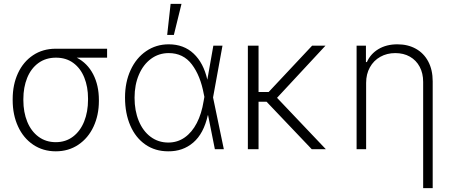

<svg xmlns="http://www.w3.org/2000/svg" viewBox="-20 -764 2311 983"><path d="M265.6 -514.6H528.3V-468.8H373Q427.7 -440.4 457 -383.8Q486.3 -327.1 486.3 -252V-247.1Q486.3 -174.8 459 -116Q431.6 -57.1 381.3 -23.2Q331.1 10.7 265.6 10.7Q200.2 10.7 149.9 -23.2Q99.6 -57.1 72.3 -116.7Q44.9 -176.3 44.9 -251V-256.8Q44.9 -330.6 72 -389.2Q99.1 -447.8 149.2 -481.2Q199.2 -514.6 265.6 -514.6ZM265.6 -36.1Q316.4 -36.1 353.8 -64.5Q391.1 -92.8 410.9 -142.1Q430.7 -191.4 430.7 -253.9V-259.8Q430.7 -319.3 411.6 -366.7Q392.6 -414.1 355.7 -441.4Q318.8 -468.8 266.6 -468.8Q214.4 -468.8 176.5 -441.2Q138.7 -413.6 119.1 -365.2Q99.6 -316.9 99.6 -256.8V-251Q99.6 -189.5 119.6 -140.6Q139.6 -91.8 177.2 -64Q214.8 -36.1 265.6 -36.1Z M620.1 -264.6Q620.1 -343.3 648.7 -405.3Q677.2 -467.3 728.3 -502.2Q779.3 -537.1 843.8 -537.1Q920.9 -537.1 971.4 -489.5Q1022 -441.9 1041.5 -356L1072.3 -530.3H1119.1L1070.8 -265.1L1126 0H1080.1L1045.4 -173.8H1043.9Q1022.9 -80.1 969.5 -34.2Q916 11.7 840.8 10.7Q774.4 10.7 724.4 -23.9Q674.3 -58.6 647.2 -121.1Q620.1 -183.6 620.1 -264.6ZM841.8 -34.2Q888.7 -34.2 925.8 -60.3Q962.9 -86.4 987.5 -134Q1012.2 -181.6 1022.5 -246.1L1026.4 -268.1L1023.4 -282.2Q1006.3 -376 962.4 -434.1Q918.5 -492.2 843.8 -492.2Q793 -492.2 753.2 -462.9Q713.4 -433.6 691.2 -381.6Q668.9 -329.6 668.9 -263.7Q668.9 -197.3 690.4 -145Q711.9 -92.8 751.2 -63.5Q790.5 -34.2 841.8 -34.2ZM853.5 -744.1H909.2L870.1 -585H835.9Z M1303.7 -293H1355.5L1578.1 -530.3H1646.5L1398.4 -263.2L1648.4 0H1576.2L1344.7 -243.2H1303.7V0H1249V-530.3H1303.7Z M1854.5 0H1805.7V-530.3H1853.5V-446.3H1858.4Q1877 -488.3 1917.7 -512.7Q1958.5 -537.1 2014.6 -537.1Q2068.4 -537.1 2109.1 -514.4Q2149.9 -491.7 2172.6 -449Q2195.3 -406.2 2195.3 -347.7V199.2H2146.5V-344.7Q2146.5 -388.7 2128.7 -422.1Q2110.8 -455.6 2078.6 -473.9Q2046.4 -492.2 2003.9 -492.2Q1960.9 -492.2 1927 -473.1Q1893.1 -454.1 1873.8 -419.4Q1854.5 -384.8 1854.5 -339.8Z"/></svg>

Font: Pretendard Std ExtraLight
Style: Regular
Weight: 200
Designer: Base glyphs from Inter by Rasmus Andersson; Hangeul glyphs from Noto Sans CJK(Source Han Sans) by Jang Soo-young and Kan
Foundry: Kil Hyung-jin
Version: Version 1.309